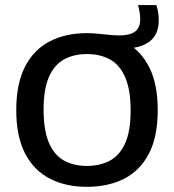

<svg xmlns="http://www.w3.org/2000/svg" viewBox="-20 -734 690 762"><path d="M325 7.5Q241 7.5 177.8 -25Q114.5 -57.5 79.5 -125Q44.5 -192.5 44.5 -297Q44.5 -402 79.5 -469.8Q114.5 -537.5 177.8 -570Q241 -602.5 325 -602.5Q347.5 -602.5 369 -600.2Q390.5 -598 411.8 -595.8Q433 -593.5 455 -593.5Q494 -593.5 515.2 -608.2Q536.5 -623 536.5 -657.5Q536.5 -671.5 534.2 -685Q532 -698.5 528 -714H600.5Q605.5 -698.5 607.8 -684.2Q610 -670 610 -653Q610 -597.5 574.5 -570Q539 -542.5 479.5 -542.5L485.5 -562.5Q542 -529 574 -463.5Q606 -398 606 -297Q606 -191.5 571 -124.2Q536 -57 472.8 -24.8Q409.5 7.5 325 7.5ZM325 -75.5Q378.5 -75.5 417.5 -97.2Q456.5 -119 477.5 -167.2Q498.5 -215.5 498.5 -295Q498.5 -377 477.2 -426.5Q456 -476 417 -497.8Q378 -519.5 325 -519.5Q272.5 -519.5 233.8 -498Q195 -476.5 174 -428Q153 -379.5 153 -300Q153 -217.5 173.8 -168.2Q194.5 -119 233.2 -97.2Q272 -75.5 325 -75.5Z"/></svg>

Font: Encode Sans SC Medium
Style: Regular
Weight: 500
Version: Version 3.002